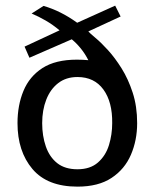

<svg xmlns="http://www.w3.org/2000/svg" viewBox="-20 -659 555 691"><path d="M473.6 -215.8Q473.6 -154.3 451.2 -102.1Q428.7 -49.8 381.3 -18.6Q334 12.7 258.8 12.7Q150.4 12.7 96.7 -50.8Q43 -114.3 43 -215.8Q43 -280.3 64.5 -332Q85.9 -383.8 132.8 -414.1Q179.7 -444.3 256.8 -444.3Q266.6 -444.3 278.3 -443.8Q290 -443.4 297.9 -442.4Q286.1 -465.8 270.5 -484.9Q254.9 -503.9 238.3 -517.6L85.9 -451.2L68.4 -491.2L194.3 -549.8Q169.9 -570.3 144.5 -585Q119.1 -599.6 93.8 -610.4L136.7 -637.7Q198.2 -620.1 257.8 -577.1L394.5 -638.7L414.1 -599.6L297.9 -545.9Q303.7 -539.1 323.7 -522.5Q343.8 -505.9 368.7 -478.5Q393.6 -451.2 417.5 -413.1Q441.4 -375 457.5 -325.7Q473.6 -276.4 473.6 -215.8ZM383.8 -215.8Q384.8 -292 352.1 -336.9Q319.3 -381.8 258.8 -381.8Q217.8 -381.8 189.5 -359.9Q161.1 -337.9 146.5 -300.3Q131.8 -262.7 131.8 -215.8Q131.8 -169.9 145 -131.8Q158.2 -93.8 186 -71.8Q213.9 -49.8 258.8 -49.8Q304.7 -49.8 332.5 -74.2Q360.4 -98.6 372.1 -136.7Q383.8 -174.8 383.8 -215.8Z"/></svg>

Font: Namkio Khamti Book
Style: Regular
Weight: 500
Designer: Debbi Hosken
Foundry: SIL International
Version: Version 3.917